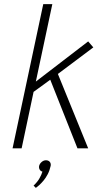

<svg xmlns="http://www.w3.org/2000/svg" viewBox="-20 -720 473 932"><path d="M143 181 154 192Q160 188 170 179Q180 170 191 157Q202 144 211.5 126Q221 108 226 85Q228 73 221.5 65.5Q215 58 203 58Q192 58 182.5 66Q173 74 170 85Q168 95 172.5 103Q177 111 186 113Q182 127 172 145Q162 163 143 181ZM261 -361 433 -490 408 -519 154 -324 234 -700H190L41 0H85L143 -274L224 -333L356 0H408Z"/></svg>

Font: Advent Pro Light
Style: Italic
Weight: 300
Italic angle: -12°
Version: Version 3.000